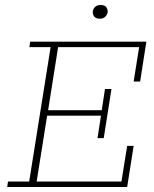

<svg xmlns="http://www.w3.org/2000/svg" viewBox="-20 -750 618 770"><path d="M9 0 12 -22H97L183 -561H98L101 -583H567L542 -423H516L538 -561H213L173 -308H388L401 -393H427L396 -196H371L385 -286H169L127 -22H467L490 -165H516L490 0ZM380 -675Q365 -675 358.5 -683Q352 -691 352 -701Q352 -712 360 -721Q368 -730 384 -730Q399 -730 405.5 -722Q412 -714 412 -703Q412 -695 404 -685Q396 -675 380 -675Z"/></svg>

Font: Rokkitt SemiBold Thin
Style: Italic
Weight: 250
Italic angle: -9°
Version: Version 3.103